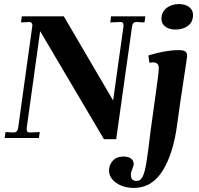

<svg xmlns="http://www.w3.org/2000/svg" viewBox="-20 -677 975 942"><path d="M111 -49V-43Q111 -27 126 -27L175 -29L171 0H3L7 -29L46 -27Q66 -27 69 -49L139 -553Q139 -560 134.5 -565Q130 -570 122 -569L83 -567L87 -597H293L535 -184L586 -549V-554Q586 -569 573 -569L521 -567L525 -597H693L689 -567L648 -569Q631 -569 628 -548L550 6H490L177 -524ZM515 159Q515 132 533.5 111.5Q552 91 586 91Q608 91 622 100.5Q636 110 636 128Q636 136 629 152Q622 168 622 181Q622 197 630 204Q638 211 649 211Q669 211 679.5 190.5Q690 170 698 122Q706 74 719 -36L745 -224Q759 -319 759 -344Q759 -371 729 -371Q721 -371 713 -369L708 -405Q791 -431 857 -431Q877 -431 887.5 -425.5Q898 -420 898 -402Q898 -396 880.5 -282.5Q863 -169 850 -73Q832 73 779 159Q726 245 637 245Q586 245 550.5 220.5Q515 196 515 159ZM772 -585Q772 -617 796.5 -637Q821 -657 858 -657Q889 -657 908 -642.5Q927 -628 927 -604Q927 -570 903 -551Q879 -532 841 -532Q810 -532 791 -546.5Q772 -561 772 -585Z"/></svg>

Font: Unna
Style: Bold Italic
Weight: 700
Italic angle: -8.05°
Designer: Jorge de Buen Unna
Foundry: Omnibus-Type
Version: Version 2.008